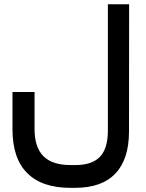

<svg xmlns="http://www.w3.org/2000/svg" viewBox="-20 -671 691 909"><path d="M143.6 -59.6V-225.6V-235.4H133.8H48.8H39.1V-225.6V-59.1C39.1 32.2 62 101.6 108.4 147.9C154.3 194.8 222.7 218.3 313 218.3H335.4C419.9 218.3 483.4 195.8 526.4 150.4C569.3 105.5 590.8 38.6 590.8 -49.8L591.3 -641.1V-650.9H581.5H500.5H490.7V-641.1V-51.8C490.7 3.4 478.5 44.4 453.6 70.8C428.7 97.2 390.1 110.4 338.9 110.4H313C255.9 110.4 213.4 96.2 185.5 68.4C157.7 40.5 143.6 -2 143.6 -59.6Z"/></svg>

Font: Shabnam FD Medium
Style: Regular
Weight: 500
Foundry: DejaVu fonts team - Redesigned by Saber Rastikerdar - Based on Vazir font
Version: Version 5.00;October 20, 2019;FontCreator 12.0.0.2547 64-bit